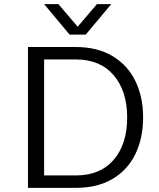

<svg xmlns="http://www.w3.org/2000/svg" viewBox="-20 -907 768 927"><path d="M115 0ZM671 -341Q671 -241 634 -164Q597 -87 524 -43.5Q451 0 346 0H115V-680H346Q450 -680 523.5 -636Q597 -592 634 -515Q671 -438 671 -341ZM594 -340Q594 -467 529 -543.5Q464 -620 346 -620H193V-60H346Q464 -60 529 -135.5Q594 -211 594 -340ZM517 -887 394 -740H316L193 -887H262L355 -778L448 -887Z"/></svg>

Font: Martel Sans Light
Style: Regular
Weight: 300
Designer: Dan Reynolds and Mathieu Réguer
Foundry: Dan Reynolds and Mathieu Réguer
Version: Version 1.002; ttfautohint (v1.1) -l 5 -r 5 -G 72 -x 0 -D la